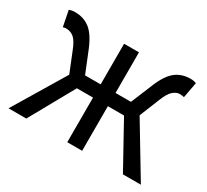

<svg xmlns="http://www.w3.org/2000/svg" viewBox="-116 -737 991 917"><g transform="rotate(30 380.0 -278.5)"><path d="M15 0 186 -284 142 -393Q125 -437 106.5 -452.5Q88 -468 63 -468Q56 -468 46 -465L29 -551Q43 -557 61 -557Q108 -557 142 -531.5Q176 -506 204 -440L253 -319H339V-543H421V-319H506L556 -440Q583 -505 617 -531Q651 -557 698 -557Q718 -557 730 -551L714 -465Q704 -468 688 -468Q672 -468 653.5 -452.5Q635 -437 618 -393L574 -284L745 0H646L510 -246H421V0H339V-246H250L113 0Z"/></g></svg>

Font: Swei Fan Sans CJK TC
Style: Regular
Weight: 400
Version: Version 2.130